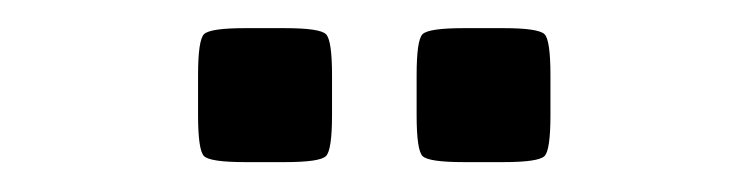

<svg xmlns="http://www.w3.org/2000/svg" viewBox="-20 -708 519 133"><path d="M301.3 -595.7Q276.9 -595.7 272.7 -599.9Q268.6 -604 268.6 -628.4V-655.8Q268.6 -680.2 272.7 -684.3Q276.9 -688.5 301.3 -688.5H328.6Q353 -688.5 357.2 -684.3Q361.3 -680.2 361.3 -655.8V-628.4Q361.3 -604 357.2 -599.9Q353 -595.7 328.6 -595.7ZM149.9 -595.7Q125.5 -595.7 121.3 -599.9Q117.2 -604 117.2 -628.4V-655.8Q117.2 -680.2 121.3 -684.3Q125.5 -688.5 149.9 -688.5H177.2Q201.7 -688.5 205.8 -684.3Q210 -680.2 210 -655.8V-628.4Q210 -604 205.8 -599.9Q201.7 -595.7 177.2 -595.7Z"/></svg>

Font: Squarish Sans CT
Style: Regular
Weight: 400
Version: Version 0.9